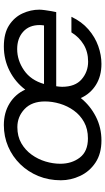

<svg xmlns="http://www.w3.org/2000/svg" viewBox="211 -760 560 1023"><g transform="rotate(-90 491.5 -248.0)"><path d="M255 12Q185 12 137.5 -19.5Q90 -51 66.5 -101Q43 -151 43 -204Q43 -269 65.5 -324Q88 -379 128.5 -420.5Q169 -462 222.5 -485Q276 -508 337 -508Q403 -508 452.5 -477.5Q502 -447 526 -394Q566 -447 626 -477.5Q686 -508 756 -508Q826 -508 869 -480Q912 -452 932 -408.5Q952 -365 952 -319Q952 -308 949.5 -289.5Q947 -271 944 -254Q941 -237 939 -229H544Q543 -221 542 -213.5Q541 -206 541 -198Q541 -128 581 -93.5Q621 -59 675 -59Q727 -59 766.5 -83Q806 -107 831 -148H914Q888 -93 847 -57.5Q806 -22 758 -5Q710 12 663 12Q598 12 551 -17.5Q504 -47 481 -98Q441 -48 382.5 -18Q324 12 255 12ZM266 -60Q316 -60 353 -80.5Q390 -101 414.5 -135Q439 -169 451 -209.5Q463 -250 463 -289Q463 -359 422.5 -397.5Q382 -436 326 -436Q277 -436 240.5 -415Q204 -394 179.5 -360Q155 -326 143 -286Q131 -246 131 -207Q131 -146 164 -103Q197 -60 266 -60ZM556 -294H868Q869 -300 869.5 -306Q870 -312 870 -317Q870 -373 834.5 -405Q799 -437 742 -437Q682 -437 629 -400.5Q576 -364 556 -294Z"/></g></svg>

Font: Rethink Sans
Style: Italic
Weight: 400
Italic angle: -10°
Designer: The Rethink Sans project authors (Hans Thiessen). DM Sans designed by Colophon Foundry.
Foundry: Rethink Communications LLC
Version: Version 1.001